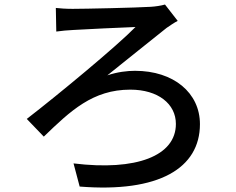

<svg xmlns="http://www.w3.org/2000/svg" viewBox="-20 -776 1040 846"><path d="M226 -741 228 -637C249 -640 280 -643 304 -644C353 -647 519 -655 577 -657C495 -573 238 -360 98 -252L173 -174C291 -288 389 -381 554 -381C677 -381 755 -318 755 -230C755 -89 581 -22 304 -56L331 46C680 74 861 -35 861 -229C861 -367 745 -464 575 -464C541 -464 497 -459 453 -444C537 -511 647 -600 714 -653C726 -661 747 -676 763 -684L707 -756C690 -751 663 -747 644 -746C580 -742 354 -737 300 -737C270 -737 243 -739 226 -741Z"/></svg>

Font: Noto Sans HK Medium
Style: Regular
Weight: 500
Designer: Ryoko NISHIZUKA 西塚涼子 (kana, bopomofo & ideographs); Paul D. Hunt (Latin, Greek & Cyrillic); Sandoll Communications 산돌커뮤니
Foundry: Adobe
Version: Version 2.002;hotconv 1.0.116;makeotfexe 2.5.65601